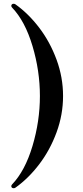

<svg xmlns="http://www.w3.org/2000/svg" viewBox="-20 -890 442 1020"><path d="M40 99Q40 94 44 90Q113 18 152.5 -114Q192 -246 192 -380Q192 -514 152.5 -646Q113 -778 44 -850Q40 -854 40 -859Q40 -864 43.5 -867Q47 -870 52 -870Q58 -870 62 -867Q131 -818 188.5 -742.5Q246 -667 280.5 -573Q315 -479 315 -380Q315 -281 280.5 -187Q246 -93 188.5 -17.5Q131 58 62 107Q57 110 53 110Q47 110 43.5 107Q40 104 40 99Z"/></svg>

Font: Shippori Mincho B1 ExtraBold
Style: Regular
Weight: 800
Designer: FONTDASU
Foundry: FONTDASU / Google Inc. / but / Adobe
Version: Version 3.110; ttfautohint (v1.8.3)